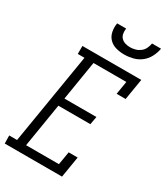

<svg xmlns="http://www.w3.org/2000/svg" viewBox="-253 -1050 987 1144"><g transform="rotate(30 240.5 -477.5)"><path d="M-21 0 -22 -55H32L135 -680H89V-735H494L470 -590H408L423 -680H197L153 -410H373L363 -355H143L94 -55H320L335 -145H397L373 0ZM329 -815Q300 -815 272.5 -822.5Q245 -830 226 -849.5Q207 -869 201.5 -897.5Q196 -926 201 -955H263Q260 -937 263 -920Q266 -903 277 -891.5Q288 -880 304 -875Q320 -870 338 -870Q356 -870 374 -875Q392 -880 407 -891.5Q422 -903 430 -920Q438 -937 441 -955H503Q498 -926 483.5 -897.5Q469 -869 444 -849.5Q419 -830 388.5 -822.5Q358 -815 329 -815Z"/></g></svg>

Font: Iosevka Curly Slab Light
Style: Italic
Weight: 300
Italic angle: -9°
Monospace: yes
Designer: Belleve Invis
Foundry: Belleve Invis
Version: Version 22.1.2; ttfautohint (v1.8.4)